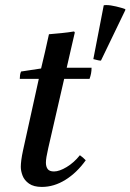

<svg xmlns="http://www.w3.org/2000/svg" viewBox="-20 -724 514 757"><path d="M333 -413H233L170 -139Q161 -100 161 -83Q161 -67 168 -57.5Q175 -48 193 -48Q214 -48 243 -65.5Q272 -83 295 -112Q308 -103 318 -92Q283 -43 238 -15Q193 13 145 13Q113 13 94.5 0Q76 -13 69 -31.5Q62 -50 62 -66Q62 -77 64 -93Q66 -109 71 -132L133 -413H58Q58 -421 59 -428Q60 -435 63 -442L142 -454Q149 -483 157.5 -519.5Q166 -556 173 -589Q197 -591 222.5 -593.5Q248 -596 272 -600L275 -596Q268 -566 261 -535.5Q254 -505 243 -457H341Q341 -445 339 -434.5Q337 -424 333 -413ZM474 -684 378 -485Q371 -485 362 -487.5Q353 -490 348 -491L389 -703Q392 -704 399 -704Q415 -704 438 -698.5Q461 -693 474 -688Z"/></svg>

Font: Castoro
Style: Italic
Weight: 400
Italic angle: -11°
Designer: John Hudson with Paul Hanslow, assisted by Kaja Sojewska.
Foundry: Tiro Typeworks Ltd.
Version: Version 2.04